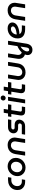

<svg xmlns="http://www.w3.org/2000/svg" viewBox="2348 -3118 987 5724"><g transform="rotate(-90 2842.0 -255.5)"><path d="M277 0Q213 0 158.5 -27Q104 -54 71.5 -104.5Q39 -155 39 -224Q39 -314 79 -378Q119 -442 186 -476Q253 -510 336 -510H423L407 -412H328Q276 -412 237 -388Q198 -364 177 -324Q156 -284 156 -236Q156 -189 175 -158.5Q194 -128 224.5 -113Q255 -98 289 -98H358L342 0Z M708 12Q636 12 579 -18.5Q522 -49 488 -104.5Q454 -160 454 -232Q454 -293 477.5 -345.5Q501 -398 541.5 -438Q582 -478 635 -500Q688 -522 748 -522Q818 -522 875 -491Q932 -460 965 -405Q998 -350 998 -277Q998 -217 976 -164.5Q954 -112 914 -72Q874 -32 821.5 -10Q769 12 708 12ZM714 -86Q766 -86 804 -113Q842 -140 862 -182.5Q882 -225 882 -273Q882 -317 864 -351Q846 -385 814 -404.5Q782 -424 739 -424Q689 -424 651 -398Q613 -372 591.5 -329.5Q570 -287 570 -237Q570 -195 588 -160.5Q606 -126 639 -106Q672 -86 714 -86Z M1066 0 1112 -296Q1124 -364 1158.5 -415Q1193 -466 1249.5 -494Q1306 -522 1383 -522Q1451 -522 1500.5 -494.5Q1550 -467 1577 -420Q1604 -373 1604 -316Q1604 -307 1603 -296Q1602 -285 1600 -274L1557 0H1443L1487 -282Q1488 -289 1488.5 -295.5Q1489 -302 1489 -308Q1489 -360 1457 -392Q1425 -424 1371 -424Q1336 -424 1305.5 -407.5Q1275 -391 1254 -361Q1233 -331 1226 -289L1181 0Z M1690 -1 1706 -99H1958Q1979 -99 1993.5 -107Q2008 -115 2016.5 -129Q2025 -143 2025 -159Q2025 -181 2010 -195.5Q1995 -210 1967 -210H1884Q1836 -210 1801.5 -227Q1767 -244 1748.5 -275Q1730 -306 1730 -347Q1730 -389 1751.5 -426.5Q1773 -464 1814.5 -487.5Q1856 -511 1917 -511H2146L2130 -413H1906Q1887 -413 1873.5 -405.5Q1860 -398 1853 -386.5Q1846 -375 1845 -361Q1845 -339 1858.5 -326Q1872 -313 1899 -313H1981Q2031 -313 2065.5 -296Q2100 -279 2118.5 -249Q2137 -219 2137 -178Q2137 -130 2113.5 -89.5Q2090 -49 2047 -25Q2004 -1 1946 -1Z M2386 0Q2325 0 2293 -30.5Q2261 -61 2261 -115Q2261 -130 2264 -147L2343 -638H2457L2382 -165Q2379 -148 2379 -139Q2379 -121 2389.5 -109.5Q2400 -98 2421 -98H2529L2513 0ZM2219 -412 2234 -510H2595L2580 -412Z M2623 0 2703 -510H2818L2738 0ZM2779 -581Q2748 -581 2728 -602Q2708 -623 2708 -651Q2708 -672 2718.5 -690Q2729 -708 2747 -718.5Q2765 -729 2787 -729Q2817 -729 2837 -709Q2857 -689 2857 -659Q2857 -638 2846.5 -620Q2836 -602 2818.5 -591.5Q2801 -581 2779 -581Z M3051 0Q2990 0 2958 -30.5Q2926 -61 2926 -115Q2926 -130 2929 -147L3008 -638H3122L3047 -165Q3044 -148 3044 -139Q3044 -121 3054.5 -109.5Q3065 -98 3086 -98H3194L3178 0ZM2884 -412 2899 -510H3260L3245 -412Z M3859 -510 3813 -214Q3803 -146 3768 -95Q3733 -44 3676.5 -16Q3620 12 3542 12Q3475 12 3425 -15.5Q3375 -43 3348 -90Q3321 -137 3321 -194Q3321 -203 3322.5 -214.5Q3324 -226 3325 -236L3368 -510H3483L3438 -228Q3437 -221 3436.5 -214.5Q3436 -208 3436 -202Q3436 -151 3468 -118.5Q3500 -86 3555 -86Q3589 -86 3619.5 -102.5Q3650 -119 3671.5 -149Q3693 -179 3699 -221L3745 -510Z M4218 218Q4169 218 4134 198.5Q4099 179 4081 147Q4063 115 4063 78Q4063 30 4085 -16.5Q4107 -63 4145.5 -104.5Q4184 -146 4234 -179.5Q4284 -213 4341 -235L4323 -142Q4253 -104 4212.5 -47.5Q4172 9 4172 62Q4172 87 4183.5 104Q4195 121 4220 121Q4250 121 4266 100.5Q4282 80 4288 46L4373 -510H4488L4403 40Q4394 96 4369 136.5Q4344 177 4306 197.5Q4268 218 4218 218ZM4109 -1Q4034 -12 3992 -63Q3950 -114 3950 -186Q3950 -198 3951.5 -214Q3953 -230 3955 -242L3997 -510H4112L4070 -241Q4069 -231 4068 -222Q4067 -213 4067 -206Q4067 -158 4091 -131Q4115 -104 4159 -98Z M4829 0Q4750 0 4689 -23.5Q4628 -47 4593.5 -97.5Q4559 -148 4559 -226Q4559 -290 4581.5 -344.5Q4604 -399 4644 -438.5Q4684 -478 4738.5 -500Q4793 -522 4857 -522Q4916 -522 4955.5 -503Q4995 -484 5015 -452.5Q5035 -421 5035 -385Q5035 -335 5009.5 -297Q4984 -259 4940 -233Q4896 -207 4838 -191.5Q4780 -176 4715 -172Q4706 -171 4699.5 -171Q4693 -171 4687 -172Q4701 -137 4737.5 -117.5Q4774 -98 4837 -98H4949L4935 0ZM4676 -252Q4681 -252 4686 -252Q4691 -252 4697 -252Q4755 -259 4796.5 -270.5Q4838 -282 4865 -297.5Q4892 -313 4904.5 -330.5Q4917 -348 4917 -367Q4917 -391 4897 -407.5Q4877 -424 4840 -424Q4796 -424 4758.5 -399.5Q4721 -375 4699 -336Q4677 -297 4676 -255Q4676 -254 4676 -253.5Q4676 -253 4676 -252Z M5084 0 5130 -296Q5142 -364 5176.5 -415Q5211 -466 5267.5 -494Q5324 -522 5401 -522Q5469 -522 5518.5 -494.5Q5568 -467 5595 -420Q5622 -373 5622 -316Q5622 -307 5621 -296Q5620 -285 5618 -274L5575 0H5461L5505 -282Q5506 -289 5506.5 -295.5Q5507 -302 5507 -308Q5507 -360 5475 -392Q5443 -424 5389 -424Q5354 -424 5323.5 -407.5Q5293 -391 5272 -361Q5251 -331 5244 -289L5199 0Z"/></g></svg>

Font: MuseoModerno Medium
Style: Italic
Weight: 500
Italic angle: -9°
Designer: Pablo Cosgaya, Héctor Gatti, Marcela Romero, and the Authors of The MuseoModerno Project.
Foundry: Omnibus-Type Team
Version: Version 1.003